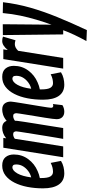

<svg xmlns="http://www.w3.org/2000/svg" viewBox="445 -1036 805 1735"><g transform="rotate(-90 847.5 -168.5)"><path d="M261 -20Q236 -4 206 3Q176 10 149 10Q82 10 47.5 -39.5Q13 -89 13 -182Q13 -257 26 -323.5Q39 -390 65 -441Q91 -492 129.5 -521.5Q168 -551 219 -551Q270 -551 294.5 -521.5Q319 -492 319 -446Q319 -373 277 -316Q235 -259 169 -231Q138 -217 106 -211Q106 -206 106 -200Q106 -140 120.5 -116Q135 -92 162 -92Q180 -92 200 -96.5Q220 -101 243 -113ZM204 -459Q173 -459 147.5 -413.5Q122 -368 112 -289Q133 -294 151 -304Q187 -325 208 -356Q229 -387 229 -424Q229 -444 222 -451.5Q215 -459 204 -459Z M706 10Q674 10 656 -8.5Q638 -27 638 -59Q638 -69 641.5 -98Q645 -127 651.5 -166.5Q658 -206 665 -248.5Q672 -291 678 -328.5Q684 -366 688 -391.5Q692 -417 692 -422Q692 -435 686.5 -443.5Q681 -452 667 -452Q656 -452 644.5 -447.5Q633 -443 624 -436Q624 -432 623.5 -426.5Q623 -421 623 -416Q620 -392 613.5 -349Q607 -306 598.5 -254Q590 -202 582 -151.5Q574 -101 567.5 -60.5Q561 -20 558 0H460Q464 -22 470.5 -60.5Q477 -99 484.5 -145Q492 -191 499.5 -238Q507 -285 513.5 -325.5Q520 -366 524 -392.5Q528 -419 528 -424Q528 -436 522 -444Q516 -452 502 -452Q481 -452 461 -437L392 0H294L380 -541H469L465 -515Q490 -535 513.5 -543Q537 -551 559 -551Q607 -551 623 -511Q652 -535 678 -543Q704 -551 725 -551Q762 -551 779.5 -529Q797 -507 797 -473Q797 -467 793 -440Q789 -413 782.5 -374Q776 -335 769 -292Q762 -249 755.5 -210Q749 -171 745 -144Q741 -117 741 -110Q741 -90 759 -90Q762 -90 766 -90.5Q770 -91 775 -93L765 -7Q753 1 737 5.5Q721 10 706 10Z M1062 -20Q1037 -4 1007 3Q977 10 950 10Q883 10 848.5 -39.5Q814 -89 814 -182Q814 -257 827 -323.5Q840 -390 866 -441Q892 -492 930.5 -521.5Q969 -551 1020 -551Q1071 -551 1095.5 -521.5Q1120 -492 1120 -446Q1120 -373 1078 -316Q1036 -259 970 -231Q939 -217 907 -211Q907 -206 907 -200Q907 -140 921.5 -116Q936 -92 963 -92Q981 -92 1001 -96.5Q1021 -101 1044 -113ZM1005 -459Q974 -459 948.5 -413.5Q923 -368 913 -289Q934 -294 952 -304Q988 -325 1009 -356Q1030 -387 1030 -424Q1030 -444 1023 -451.5Q1016 -459 1005 -459Z M1269 -541 1263 -501Q1304 -551 1344 -551Q1355 -551 1364.5 -549.5Q1374 -548 1384 -543L1351 -431Q1342 -434 1333 -435.5Q1324 -437 1317 -437Q1302 -437 1287.5 -430.5Q1273 -424 1256 -407L1191 0H1095L1181 -541Z M1597 -546 1695 -544Q1680 -418 1646 -298.5Q1612 -179 1561 -54Q1510 71 1443 214L1344 210Q1376 151 1400 100.5Q1424 50 1442 0H1404L1398 -545L1496 -546L1492 -105Q1517 -175 1537.5 -244Q1558 -313 1573.5 -386.5Q1589 -460 1597 -546Z"/></g></svg>

Font: Georama Extra Condensed SemiBold
Style: Italic
Weight: 600
Width: 2
Italic angle: -9°
Designer: Jean-Baptiste Levee
Foundry: Production Type
Version: Version 1.000